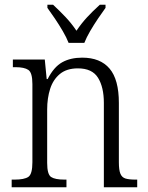

<svg xmlns="http://www.w3.org/2000/svg" viewBox="-20 -786 622 806"><path d="M29 0V-32H41Q82 -32 99 -43.5Q116 -55 116 -105V-433Q116 -481 99 -492.5Q82 -504 45 -504H34V-536H168L176 -454H180Q206 -505 241 -524.5Q276 -544 325 -544Q401 -544 440 -498Q479 -452 479 -354V-105Q479 -72 485.5 -56.5Q492 -41 507 -36.5Q522 -32 549 -32H556V0H416V-354Q416 -420 391.5 -459.5Q367 -499 307 -499Q260 -499 231.5 -475.5Q203 -452 190.5 -413Q178 -374 178 -326V-102Q178 -54 194.5 -43Q211 -32 251 -32H259V0ZM268 -606Q259 -629 243.5 -655.5Q228 -682 210.5 -708Q193 -734 179 -753V-766H203Q232 -739 256 -713.5Q280 -688 301 -657Q322 -688 345.5 -713.5Q369 -739 399 -766H423V-753Q409 -734 391.5 -708Q374 -682 358.5 -655.5Q343 -629 334 -606Z"/></svg>

Font: Noto Serif Armenian SemiCondensed Light
Style: Regular
Weight: 300
Width: 4
Designer: Monotype Design Team
Foundry: Monotype Imaging Inc.
Version: Version 2.008; ttfautohint (v1.8.4.7-5d5b)